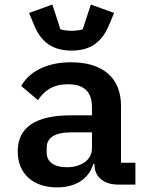

<svg xmlns="http://www.w3.org/2000/svg" viewBox="-20 -797 640 829"><path d="M489.7 0H564.6V-94.5H502.5V-340.2C502.5 -463.1 421.2 -528.1 286.6 -528.1C175.1 -528.1 103 -482.6 71.7 -425.8L143.8 -364.7C171.5 -405.9 209.2 -433.2 273.8 -433.2C344.8 -433.2 377.1 -399.1 377.1 -333.5V-299H285.5C133.2 -299 56.5 -246.8 56.5 -143.1C56.5 -46.2 123.6 12.1 226.2 12.1C306.8 12.1 363.3 -24.5 382.8 -88.8H387.8V-86.6C387.8 -32.7 429.3 0 489.7 0ZM105.5 -741.1 128.6 -685.4C158 -615.4 207.7 -578.5 289.1 -578.5C370.4 -578.5 419.7 -615.4 449.2 -685.4L472.7 -741.1L372.2 -777.3L337.4 -670.8C327.4 -666.5 305.8 -664.1 289.1 -664.1C272.4 -664.1 250.7 -666.5 240.8 -670.8L206 -777.3ZM181.5 -138.5V-159.1C181.5 -202.4 217 -225.5 288 -225.5H377.1V-155.9C377.1 -106.5 330.3 -74.9 268.5 -74.9C214.8 -74.9 181.5 -96.9 181.5 -138.5Z"/></svg>

Font: Margiela Mono SemiBold
Style: Regular
Weight: 600
Designer: Mike Abbink, Paul van der Laan, Pieter van Rosmalen
Foundry: Bold Monday
Version: Version 2.003 2021